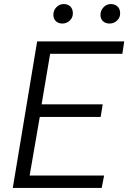

<svg xmlns="http://www.w3.org/2000/svg" viewBox="-20 -926 632 946"><path d="M163 -722H592L583 -661H227L185 -412H486L476 -350H176L126 -61H493L481 0H43ZM243 -853Q243 -875 258 -890.5Q273 -906 294 -906Q314 -906 326.5 -894Q339 -882 339 -860Q339 -839 323.5 -824.5Q308 -810 287 -810Q268 -810 255.5 -821.5Q243 -833 243 -853ZM475 -853Q475 -874 490 -890Q505 -906 526 -906Q546 -906 559 -894Q572 -882 572 -860Q572 -839 556.5 -824.5Q541 -810 520 -810Q500 -810 487.5 -821.5Q475 -833 475 -853Z"/></svg>

Font: Nebula Sans Book
Style: Regular
Weight: 400
Italic angle: -9°
Designer: Paul D. Hunt for Adobe (as Source Sans)
Foundry: Nebula Entertainment & Broadcasting LLC
Version: Version 1.010